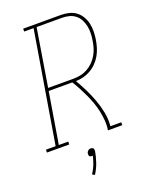

<svg xmlns="http://www.w3.org/2000/svg" viewBox="-210 -824 883 1133"><g transform="rotate(-20 231.5 -257.0)"><path d="M-37 0V-18H24L140 -717H81V-735H318Q343 -735 368 -729Q393 -723 412 -708.5Q431 -694 443.5 -673Q456 -652 461.5 -628Q467 -604 466.5 -578Q466 -552 462 -527Q458 -503 451 -479.5Q444 -456 431.5 -434Q419 -412 401 -393.5Q383 -375 361 -362.5Q339 -350 315 -344Q291 -338 268 -338Q289 -302 307.5 -264.5Q326 -227 340.5 -187.5Q355 -148 363.5 -105.5Q372 -63 368 -18H436V0H346Q351 -31 348.5 -62Q346 -93 339.5 -122.5Q333 -152 323 -180Q313 -208 300.5 -234.5Q288 -261 274.5 -287Q261 -313 245 -338H97L44 -18H103V0ZM259 -356Q281 -356 303.5 -360.5Q326 -365 347 -376.5Q368 -388 385 -405Q402 -422 414 -442.5Q426 -463 432.5 -485Q439 -507 442 -529Q446 -552 446.5 -575Q447 -598 442.5 -619.5Q438 -641 428 -660Q418 -679 401 -692.5Q384 -706 362.5 -711.5Q341 -717 318 -717H159L100 -356ZM184 221 169 212Q185 188 195 162.5Q205 137 211 110Q210 110 208.5 110Q207 110 206 110Q202 110 197.5 109Q193 108 190.5 104.5Q188 101 187.5 96.5Q187 92 188 88Q188 83 190.5 79Q193 75 196.5 71.5Q200 68 204.5 66.5Q209 65 214 65Q218 65 222.5 66.5Q227 68 229.5 71.5Q232 75 232.5 79Q233 83 233 88Q227 122 215.5 156Q204 190 184 221Z"/></g></svg>

Font: Iosevka Curly Slab ThObl
Style: Regular
Weight: 100
Italic angle: -9°
Monospace: yes
Designer: Belleve Invis
Foundry: Belleve Invis
Version: Version 11.0.0; ttfautohint (v1.8.3)